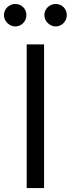

<svg xmlns="http://www.w3.org/2000/svg" viewBox="-47 -952 358 972"><path d="M176.1 0H88.1V-727.3H176.1ZM29.8 -818.2Q18.8 -818.2 8.5 -822.8Q-1.8 -827.4 -9.8 -835.4Q-17.8 -843.4 -22.4 -853.7Q-27 -864 -27 -875Q-27 -887.4 -22.4 -897.7Q-17.8 -908 -9.8 -915.7Q-1.8 -923.3 8.5 -927.6Q18.8 -931.8 29.8 -931.8Q42.3 -931.8 52.6 -927.6Q62.9 -923.3 70.5 -915.7Q78.1 -908 82.4 -897.7Q86.6 -887.4 86.6 -875Q86.6 -864 82.4 -853.7Q78.1 -843.4 70.5 -835.4Q62.9 -827.4 52.6 -822.8Q42.3 -818.2 29.8 -818.2ZM234.4 -818.2Q223.4 -818.2 213.1 -822.8Q202.8 -827.4 194.8 -835.4Q186.8 -843.4 182.2 -853.7Q177.6 -864 177.6 -875Q177.6 -887.4 182.2 -897.7Q186.8 -908 194.8 -915.7Q202.8 -923.3 213.1 -927.6Q223.4 -931.8 234.4 -931.8Q246.8 -931.8 257.1 -927.6Q267.4 -923.3 275 -915.7Q282.7 -908 286.9 -897.7Q291.2 -887.4 291.2 -875Q291.2 -864 286.9 -853.7Q282.7 -843.4 275 -835.4Q267.4 -827.4 257.1 -822.8Q246.8 -818.2 234.4 -818.2Z"/></svg>

Font: Fast_Sans
Style: Regular
Weight: 400
Designer: Rasmus Andersson
Foundry: rsms
Version: Version 3.018;git-588b23468